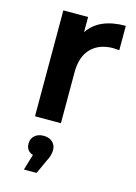

<svg xmlns="http://www.w3.org/2000/svg" viewBox="-122 -606 665 937"><g transform="rotate(15 211.0 -138.0)"><path d="M80 0V-535H205V-458Q259 -541 394 -541V-418Q372 -420 364 -420Q293 -420 252 -378.5Q211 -337 211 -258V0ZM84 136Q84 112 101 96.5Q118 81 146 81Q174 81 191 96.5Q208 112 208 136Q208 165 191 195L159 265H95L119 185Q84 174 84 136Z"/></g></svg>

Font: Belfius21
Style: Bold
Weight: 700
Designer: Montserrat's base design by Julieta Ulanovsky, modified by Coast SPRL for Belfius Bank NV.
Foundry: Montserrat's base design by Julieta Ulanovsky, modified by Coast SPRL for Belfius Bank NV.
Version: Version 2.000;FEAKit 1.0